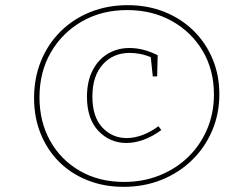

<svg xmlns="http://www.w3.org/2000/svg" viewBox="-20 -718 953 744"><path d="M470 -164Q406 -164 361.5 -210.5Q317 -257 317 -343Q317 -402 338.5 -444.5Q360 -487 397.5 -509.5Q435 -532 482 -532Q535 -532 591 -504L589 -422H572L564 -499L572 -493Q548 -504 525.5 -508.5Q503 -513 483 -513Q418 -513 378 -468Q338 -423 338 -344Q338 -265 376.5 -224Q415 -183 471 -183Q500 -183 531.5 -194.5Q563 -206 594 -229L605 -214Q571 -189 536.5 -176.5Q502 -164 470 -164ZM459 6Q383 6 319 -19.5Q255 -45 209 -91Q163 -137 137.5 -200Q112 -263 112 -338Q112 -416 139 -482Q166 -548 215 -596.5Q264 -645 330.5 -671.5Q397 -698 475 -698Q552 -698 617 -672Q682 -646 729.5 -599.5Q777 -553 803.5 -490Q830 -427 830 -353Q830 -277 802 -211.5Q774 -146 723.5 -97Q673 -48 605.5 -21Q538 6 459 6ZM461 -13Q535 -13 598.5 -38.5Q662 -64 709 -109.5Q756 -155 782.5 -217Q809 -279 809 -352Q809 -447 765.5 -520.5Q722 -594 646 -636.5Q570 -679 473 -679Q374 -679 297.5 -635Q221 -591 177 -515Q133 -439 133 -341Q133 -246 174.5 -172Q216 -98 290 -55.5Q364 -13 461 -13Z"/></svg>

Font: Bitter Thin
Style: Italic
Weight: 100
Italic angle: -9°
Designer: Sol Matas, and Bitter project Authors
Foundry: Sol Matas
Version: Version 2.002